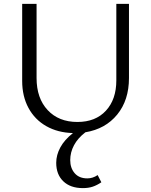

<svg xmlns="http://www.w3.org/2000/svg" viewBox="-20 -678 775 987"><path d="M643 -658V-277Q643 -163 582.5 -89Q522 -15 419 2Q380 32 360.5 68.5Q341 105 341 145Q341 186 364 212.5Q387 239 429 239Q457 239 482 222L501 259Q479 274 457 281.5Q435 289 406 289Q342 289 305.5 254Q269 219 269 159Q269 119 290 80Q311 41 355 6Q277 4 218 -29.5Q159 -63 126.5 -123Q94 -183 94 -262V-658H168V-277Q168 -173 225 -112Q282 -51 378 -51Q471 -51 524.5 -109Q578 -167 578 -265V-658Z"/></svg>

Font: Ysabeau SC
Style: Regular
Weight: 400
Designer: Christian Thalmann (Catharsis Fonts)
Version: Version 0.003